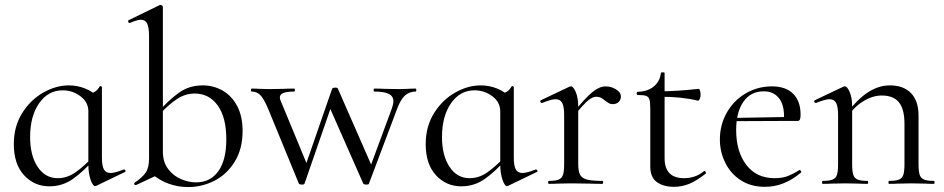

<svg xmlns="http://www.w3.org/2000/svg" viewBox="-20 -745 3826 778"><path d="M36 -161Q36 -233 70 -287Q104 -341 155.5 -370Q207 -399 259 -399Q294 -399 326 -386Q358 -373 378 -350L338 -294Q338 -331 306 -355Q274 -379 234 -379Q175 -379 138.5 -326.5Q102 -274 102 -190Q102 -115 132.5 -69Q163 -23 214 -23Q252 -23 285.5 -46.5Q319 -70 354 -107L362 -100Q318 -50 275.5 -20Q233 10 180 10Q119 10 77.5 -35Q36 -80 36 -161ZM338 -80V-361Q358 -369 367 -375Q376 -381 384 -395Q385 -397 389 -395.5Q393 -394 393 -392V-107Q393 -73 401 -58.5Q409 -44 428 -44Q445 -44 481 -58H483Q487 -58 488.5 -53.5Q490 -49 486 -48L370 8Q368 9 365 9Q356 9 347 -17Q338 -43 338 -80Z M593 -42 640 -131Q640 -88 661.5 -60Q683 -32 714 -19Q745 -6 774 -6Q832 -6 864.5 -51Q897 -96 897 -180Q897 -270 862 -318Q827 -366 769 -366Q731 -366 697.5 -344Q664 -322 628 -283L620 -290Q663 -339 704.5 -369Q746 -399 802 -399Q845 -399 882 -378Q919 -357 941 -315.5Q963 -274 963 -214Q963 -142 931.5 -90.5Q900 -39 849.5 -13Q799 13 743 13Q658 13 593 -42ZM529 5Q525 5 524 1Q523 -3 526 -5Q558 -27 571 -46.5Q584 -66 584 -103V-597Q584 -633 576.5 -649Q569 -665 551 -665Q537 -665 506 -652H504Q501 -652 499.5 -657Q498 -662 501 -663L626 -724L631 -725Q634 -725 637 -722.5Q640 -720 640 -717V-46L531 5Z M1000 -374Q997 -374 997 -380Q997 -386 1000 -386Q1020 -386 1031 -385L1069 -384L1129 -385Q1144 -386 1172 -386Q1175 -386 1175 -380Q1175 -374 1172 -374Q1144 -374 1129 -368.5Q1114 -363 1114 -350Q1114 -343 1118 -335L1231 -62L1201 -25L1326 -386Q1329 -390 1338 -390Q1348 -390 1349 -386L1491 -62L1463 -22L1568 -306Q1574 -323 1574 -335Q1574 -355 1555.5 -364.5Q1537 -374 1496 -374Q1494 -374 1494 -380Q1494 -386 1496 -386Q1523 -386 1537 -385L1597 -384L1633 -385Q1643 -386 1664 -386Q1667 -386 1667 -380Q1667 -374 1664 -374Q1639 -374 1621 -358Q1603 -342 1588 -301L1475 -1Q1475 3 1464 3Q1455 3 1452 -1L1309 -325L1339 -362L1214 -1Q1213 3 1203 3Q1194 3 1191 -1L1067 -303Q1049 -346 1034.5 -360Q1020 -374 1000 -374Z M1705 -161Q1705 -233 1739 -287Q1773 -341 1824.5 -370Q1876 -399 1928 -399Q1963 -399 1995 -386Q2027 -373 2047 -350L2007 -294Q2007 -331 1975 -355Q1943 -379 1903 -379Q1844 -379 1807.5 -326.5Q1771 -274 1771 -190Q1771 -115 1801.5 -69Q1832 -23 1883 -23Q1921 -23 1954.5 -46.5Q1988 -70 2023 -107L2031 -100Q1987 -50 1944.5 -20Q1902 10 1849 10Q1788 10 1746.5 -35Q1705 -80 1705 -161ZM2007 -80V-361Q2027 -369 2036 -375Q2045 -381 2053 -395Q2054 -397 2058 -395.5Q2062 -394 2062 -392V-107Q2062 -73 2070 -58.5Q2078 -44 2097 -44Q2114 -44 2150 -58H2152Q2156 -58 2157.5 -53.5Q2159 -49 2155 -48L2039 8Q2037 9 2034 9Q2025 9 2016 -17Q2007 -43 2007 -80Z M2434 -395Q2456 -395 2476 -383Q2496 -371 2496 -354Q2496 -341 2487 -332Q2478 -323 2463 -323Q2454 -323 2447.5 -326.5Q2441 -330 2432 -337Q2423 -345 2415 -349Q2407 -353 2396 -353Q2381 -353 2363 -338Q2345 -323 2302 -271L2298 -282Q2351 -348 2380 -371.5Q2409 -395 2434 -395ZM2204 -12Q2231 -12 2244 -17.5Q2257 -23 2261.5 -37Q2266 -51 2266 -81V-279Q2266 -313 2258 -328Q2250 -343 2231 -343Q2215 -343 2177 -328H2175Q2171 -328 2169.5 -332.5Q2168 -337 2172 -339L2288 -394Q2290 -395 2294 -395Q2303 -395 2313 -372Q2323 -349 2323 -313V-81Q2323 -51 2330.5 -37Q2338 -23 2358 -17.5Q2378 -12 2420 -12Q2424 -12 2424 -6Q2424 0 2420 0Q2388 0 2369 -1L2295 -2L2240 -1Q2227 0 2204 0Q2201 0 2201 -6Q2201 -12 2204 -12Z M2615 -70V-305Q2615 -331 2611.5 -342Q2608 -353 2598 -356.5Q2588 -360 2564 -360Q2560 -360 2560 -366.5Q2560 -373 2564 -373Q2604 -374 2629 -394.5Q2654 -415 2658 -449Q2658 -452 2666 -452Q2673 -452 2673 -449V-104Q2673 -23 2752 -23Q2798 -23 2832 -51L2834 -52Q2838 -52 2840 -47.5Q2842 -43 2839 -41Q2802 -12 2772.5 0Q2743 12 2711 12Q2669 12 2642 -7Q2615 -26 2615 -70ZM2656 -353V-375Q2719 -375 2812 -385Q2814 -385 2816.5 -377.5Q2819 -370 2819 -361Q2819 -353 2815.5 -344.5Q2812 -336 2808 -337Q2744 -353 2656 -353Z M2897 -180Q2897 -239 2925 -288.5Q2953 -338 3001.5 -366.5Q3050 -395 3108 -395Q3164 -395 3194 -365Q3224 -335 3224 -281Q3224 -267 3221.5 -261Q3219 -255 3212 -255H3156L3157 -273Q3157 -323 3135 -349Q3113 -375 3075 -375Q3022 -375 2992.5 -333Q2963 -291 2963 -218Q2963 -131 3004 -77Q3045 -23 3119 -23Q3149 -23 3170.5 -31Q3192 -39 3219 -56H3220Q3223 -56 3225.5 -52.5Q3228 -49 3226 -46Q3158 12 3080 12Q3022 12 2981 -15Q2940 -42 2918.5 -86Q2897 -130 2897 -180ZM2944 -267 3171 -271V-255L2945 -254Z M3583 -12Q3610 -12 3623 -17.5Q3636 -23 3640.5 -37Q3645 -51 3645 -81V-243Q3645 -303 3622.5 -330.5Q3600 -358 3553 -358Q3516 -358 3478.5 -335Q3441 -312 3414 -272L3410 -284Q3454 -343 3497 -371Q3540 -399 3586 -399Q3641 -399 3671.5 -367.5Q3702 -336 3702 -277V-81Q3702 -51 3706.5 -37Q3711 -23 3724 -17.5Q3737 -12 3764 -12Q3767 -12 3767 -6Q3767 0 3764 0Q3741 0 3728 -1L3674 -2L3619 -1Q3606 0 3583 0Q3580 0 3580 -6Q3580 -12 3583 -12ZM3314 -12Q3341 -12 3354 -17.5Q3367 -23 3371.5 -37Q3376 -51 3376 -81V-279Q3376 -313 3368 -328Q3360 -343 3341 -343Q3325 -343 3287 -328H3285Q3281 -328 3279.5 -332.5Q3278 -337 3282 -339L3398 -394Q3400 -395 3404 -395Q3413 -395 3423 -372Q3433 -349 3433 -313V-81Q3433 -51 3437.5 -37Q3442 -23 3455 -17.5Q3468 -12 3495 -12Q3498 -12 3498 -6Q3498 0 3495 0Q3472 0 3459 -1L3405 -2L3350 -1Q3337 0 3314 0Q3311 0 3311 -6Q3311 -12 3314 -12Z"/></svg>

Font: Cormorant Infant
Style: Regular
Weight: 400
Designer: Christian Thalmann (Catharsis Fonts)
Foundry: Catharsis Fonts
Version: Version 4.000